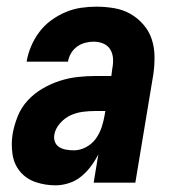

<svg xmlns="http://www.w3.org/2000/svg" viewBox="-20 -548 540 576"><path d="M147 8Q116 8 87.5 -1.5Q59 -11 40.5 -33Q22 -55 17.5 -85.5Q13 -116 18 -147Q23 -174 33.5 -200Q44 -226 63.5 -247Q83 -268 108 -282.5Q133 -297 159.5 -305.5Q186 -314 213 -317Q240 -320 266 -320H314L317 -343Q320 -358 319 -373Q318 -388 310.5 -400Q303 -412 289.5 -417.5Q276 -423 261 -423Q248 -423 235 -419.5Q222 -416 211 -408Q200 -400 193 -388Q186 -376 184 -363H60V-364Q64 -387 73.5 -409.5Q83 -432 98 -452Q113 -472 133.5 -487Q154 -502 176.5 -511.5Q199 -521 222.5 -524.5Q246 -528 269 -528Q296 -528 322.5 -523.5Q349 -519 371 -506.5Q393 -494 410 -474.5Q427 -455 435 -431Q443 -407 443.5 -380Q444 -353 440 -325L386 0H261L275 -85Q266 -67 253 -49.5Q240 -32 223.5 -18.5Q207 -5 186.5 1.5Q166 8 147 8ZM202 -97Q220 -97 238 -106.5Q256 -116 267.5 -132Q279 -148 285 -166.5Q291 -185 294 -203L296 -215H266Q247 -215 228 -212.5Q209 -210 191.5 -202Q174 -194 160 -178Q146 -162 143 -144Q141 -132 145 -122Q149 -112 158 -106.5Q167 -101 178.5 -99Q190 -97 202 -97Z"/></svg>

Font: Iosevka Extrabold Oblique
Style: Regular
Weight: 800
Italic angle: -9°
Monospace: yes
Designer: Belleve Invis
Foundry: Belleve Invis
Version: Version 32.5.0; ttfautohint (v1.8.4)